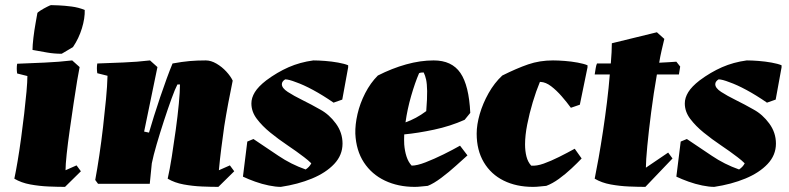

<svg xmlns="http://www.w3.org/2000/svg" viewBox="-20 -718 3081 750"><path d="M87 -421 47 -431Q44 -451 47 -469Q98 -471 154.5 -473.5Q211 -476 262 -482L291 -456Q288 -442 281.5 -403.5Q275 -365 267.5 -314Q260 -263 252.5 -211Q245 -159 240.5 -116.5Q236 -74 236 -53L279 -72L296 -49L234 12Q206 12 170 10.5Q134 9 98.5 2.5Q63 -4 36 -20Q42 -48 49 -89.5Q56 -131 62.5 -179Q69 -227 74.5 -274Q80 -321 83.5 -360Q87 -399 87 -421ZM107 -523Q107 -541 110.5 -570.5Q114 -600 119 -627.5Q124 -655 126 -667Q127 -670 139 -677.5Q151 -685 164 -691.5Q177 -698 179 -698Q187 -698 209.5 -697Q232 -696 259.5 -692.5Q287 -689 311 -679Q312 -647 300 -607.5Q288 -568 265 -534Q254 -527 243 -521Q232 -515 221 -508Q191 -508 163 -513Q135 -518 107 -523Z M833 12Q805 12 769 10.5Q733 9 697.5 2.5Q662 -4 635 -20Q643 -55 651 -105.5Q659 -156 666.5 -210.5Q674 -265 678.5 -312.5Q683 -360 683 -388H673Q664 -371 650 -332.5Q636 -294 620.5 -246.5Q605 -199 592 -154.5Q579 -110 573 -80L565 0H363L352 -15Q360 -58 368 -111.5Q376 -165 382.5 -221.5Q389 -278 394 -330Q399 -382 400 -422L360 -432Q357 -452 360 -470Q411 -472 463 -474Q515 -476 566 -482L595 -456L543 -204L562 -200Q570 -228 581.5 -264.5Q593 -301 606 -339.5Q619 -378 631.5 -412Q644 -446 654 -470Q692 -477 721 -479.5Q750 -482 784 -482Q804 -482 825.5 -469.5Q847 -457 864 -438.5Q881 -420 889 -403Q880 -360 871.5 -314.5Q863 -269 856 -225Q850 -182 844.5 -139.5Q839 -97 835 -53L878 -72L895 -49Z M1077 12Q1057 12 1030 6.5Q1003 1 976.5 -8.5Q950 -18 929 -28L946 -165L970 -175Q1018 -143 1067.5 -109.5Q1117 -76 1174 -56Q1189 -66 1196 -80Q1190 -86 1183 -92Q1176 -98 1168 -104Q1138 -127 1103 -150.5Q1068 -174 1036 -200Q1004 -226 983 -254Q962 -282 962 -314Q962 -336 975.5 -358Q989 -380 1020 -404Q1063 -436 1107.5 -455.5Q1152 -475 1204 -482Q1224 -482 1250 -480Q1276 -478 1301 -473.5Q1326 -469 1340 -463V-455L1317 -329L1283 -317Q1241 -346 1203 -366.5Q1165 -387 1136 -397Q1108 -408 1094 -408Q1081 -400 1081 -389Q1081 -374 1104 -359Q1127 -344 1161.5 -327Q1196 -310 1231 -290Q1266 -271 1292 -235.5Q1318 -200 1318 -157Q1318 -112 1285.5 -77.5Q1253 -43 1198.5 -20.5Q1144 2 1077 12Z M1600 12Q1535 12 1483.5 -12.5Q1432 -37 1401.5 -83.5Q1371 -130 1368 -196Q1367 -231 1376.5 -272.5Q1386 -314 1406.5 -354Q1427 -394 1456 -423Q1511 -451 1566.5 -466.5Q1622 -482 1674 -482Q1745 -482 1778.5 -433Q1812 -384 1817 -277L1795 -250Q1739 -225 1675.5 -211.5Q1612 -198 1559 -193Q1558 -172 1559 -154Q1561 -128 1568 -106.5Q1575 -85 1588 -71Q1609 -71 1642.5 -84Q1676 -97 1712.5 -115Q1749 -133 1777 -149L1806 -111Q1789 -96 1761.5 -71Q1734 -46 1704 -23.5Q1674 -1 1651 8Q1638 9 1625 10.5Q1612 12 1600 12ZM1617 -432Q1601 -395 1586 -343Q1571 -291 1564 -240Q1584 -247 1604.5 -258Q1625 -269 1645 -284Q1649 -334 1648.5 -362.5Q1648 -391 1644.5 -407Q1641 -423 1635 -435Q1632 -435 1626 -434.5Q1620 -434 1617 -432Z M2062 12Q1997 12 1947.5 -12.5Q1898 -37 1870 -84Q1842 -131 1842 -196Q1842 -231 1854 -272.5Q1866 -314 1888.5 -354Q1911 -394 1942 -423Q1998 -451 2043 -466.5Q2088 -482 2140 -482Q2160 -482 2186 -480Q2212 -478 2236.5 -473.5Q2261 -469 2275 -463V-455L2245 -309L2210 -297Q2194 -319 2174 -342Q2154 -365 2133 -381Q2112 -397 2092 -398H2089Q2074 -362 2061 -318.5Q2048 -275 2039.5 -232Q2031 -189 2031 -154Q2031 -128 2036.5 -106.5Q2042 -85 2055 -71Q2076 -69 2104 -79Q2132 -89 2164 -105Q2196 -121 2225 -137L2252 -99Q2236 -82 2212.5 -60Q2189 -38 2163.5 -19.5Q2138 -1 2114 8Q2101 9 2088 10.5Q2075 12 2062 12Z M2501 12Q2473 12 2437 10.5Q2401 9 2365.5 2.5Q2330 -4 2303 -20Q2310 -54 2318.5 -102Q2327 -150 2335.5 -206Q2344 -262 2351 -319Q2358 -376 2362 -427H2303Q2305 -440 2307 -452Q2309 -464 2312 -470Q2323 -470 2336.5 -470Q2350 -470 2366 -470Q2370 -518 2370 -549L2546 -592L2575 -566Q2570 -545 2564.5 -521.5Q2559 -498 2555 -473Q2575 -474 2592 -475Q2609 -476 2622 -477L2637 -458L2632 -427H2546Q2533 -353 2523.5 -279Q2514 -205 2508.5 -147.5Q2503 -90 2503 -63L2590 -122L2607 -99Z M2770 12Q2750 12 2723 6.5Q2696 1 2669.5 -8.5Q2643 -18 2622 -28L2639 -165L2663 -175Q2711 -143 2760.5 -109.5Q2810 -76 2867 -56Q2882 -66 2889 -80Q2883 -86 2876 -92Q2869 -98 2861 -104Q2831 -127 2796 -150.5Q2761 -174 2729 -200Q2697 -226 2676 -254Q2655 -282 2655 -314Q2655 -336 2668.5 -358Q2682 -380 2713 -404Q2756 -436 2800.5 -455.5Q2845 -475 2897 -482Q2917 -482 2943 -480Q2969 -478 2994 -473.5Q3019 -469 3033 -463V-455L3010 -329L2976 -317Q2934 -346 2896 -366.5Q2858 -387 2829 -397Q2801 -408 2787 -408Q2774 -400 2774 -389Q2774 -374 2797 -359Q2820 -344 2854.5 -327Q2889 -310 2924 -290Q2959 -271 2985 -235.5Q3011 -200 3011 -157Q3011 -112 2978.5 -77.5Q2946 -43 2891.5 -20.5Q2837 2 2770 12Z"/></svg>

Font: Labrada Black
Style: Italic
Weight: 900
Italic angle: -7°
Designer: Mercedes Jáuregui
Foundry: Omnibus-Type Team
Version: Version 1.000; ttfautohint (v1.8.4.7-5d5b)